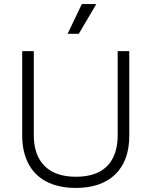

<svg xmlns="http://www.w3.org/2000/svg" viewBox="-20 -911 744 943"><path d="M352 12Q302 12 260.5 1Q219 -10 187 -31.5Q155 -53 133.5 -84Q112 -115 100.5 -155.5Q89 -196 89 -245V-660H146V-248Q146 -181 170 -135.5Q194 -90 240 -66.5Q286 -43 352 -43Q420 -43 465.5 -66Q511 -89 534.5 -135Q558 -181 558 -248V-660H615V-245Q615 -122 546.5 -55Q478 12 352 12ZM367 -745H312L382 -891H453Z"/></svg>

Font: Bricolage Grotesque 96pt ExtraBold ExtraLight
Style: Regular
Weight: 250
Version: Version 1.001;gftools[0.9.33.dev8+g029e19f]